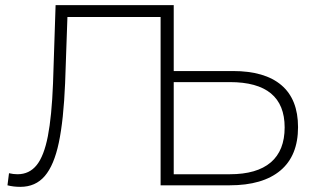

<svg xmlns="http://www.w3.org/2000/svg" viewBox="-20 -720 1226 746"><path d="M655 -700V0H604V-654H242L233 -397Q227 -253 208.5 -165.5Q190 -78 154 -36Q118 6 59 6Q32 6 9 0L15 -47Q32 -43 48 -43Q94 -43 122.5 -78.5Q151 -114 166 -191Q181 -268 186 -396L196 -700ZM1138 -226Q1138 -115 1069.5 -57.5Q1001 0 872 0H604V-700H655V-444H885Q1009 -444 1073.5 -389Q1138 -334 1138 -226ZM1086 -225Q1086 -401 873 -401H655V-43H873Q978 -43 1032 -89Q1086 -135 1086 -225Z"/></svg>

Font: Montserrat Atlas Light
Style: Regular
Weight: 300
Designer: Julieta Ulanovsky
Foundry: Julieta Ulanovsky
Version: Version 7.200